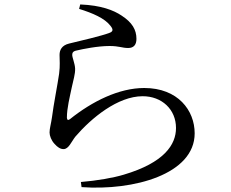

<svg xmlns="http://www.w3.org/2000/svg" viewBox="-20 -798 1040 864"><path d="M336 -758C397 -739 451 -716 477 -682C490 -666 489 -657 475 -651C437 -636 340 -614 291 -602C258 -594 248 -573 248 -551C248 -528 251 -504 246 -466C239 -417 221 -327 214 -271C210 -242 203 -220 203 -202C203 -187 211 -166 225 -151C239 -135 252 -127 266 -127C289 -127 301 -160 319 -183C391 -267 510 -365 622 -365C708 -365 772 -306 772 -222C772 -147 719 -66 537 -12C491 2 417 15 344 21L347 44C582 61 856 -14 856 -198C856 -301 781 -402 629 -402C515 -402 395 -342 295 -262C287 -256 282 -257 281 -268C281 -312 294 -361 303 -405C310 -439 319 -464 318 -490C317 -512 305 -539 305 -551C305 -561 309 -568 326 -571C351 -577 419 -591 473 -591C517 -591 529 -582 557 -582C582 -582 594 -597 594 -623C594 -664 575 -697 527 -728C491 -752 436 -774 341 -778Z"/></svg>

Font: Noto Serif TC Medium
Style: Regular
Weight: 500
Designer: Ryoko NISHIZUKA 西塚涼子 (kana & ideographs); Frank Grießhammer (Latin, Greek & Cyrillic); Wenlong ZHANG 张文龙 (bopomofo); San
Foundry: Adobe
Version: Version 2.001;hotconv 1.1.0;makeotfexe 2.6.0